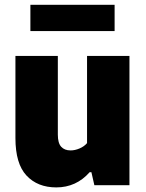

<svg xmlns="http://www.w3.org/2000/svg" viewBox="-20 -786 618 815"><path d="M45.5 -200V-548.5H225.5V-214.5Q225.5 -178.5 239.8 -163Q254 -147.5 279.5 -147.5Q298 -147.5 317.5 -155.8Q337 -164 349.5 -178.5V-548.5H529.5V0H380.5L368 -55H360.5Q303.5 9.5 219 9.5Q139.5 9.5 92.5 -40.8Q45.5 -91 45.5 -200ZM109 -654V-765.5H466.5V-654Z"/></svg>

Font: Encode Sans Semi Condensed ExBd
Style: Regular
Weight: 800
Width: 4
Designer: Multiple Designers
Foundry: Impallari Type
Version: Version 2.000